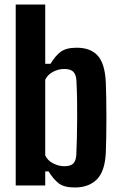

<svg xmlns="http://www.w3.org/2000/svg" viewBox="-20 -820 528 849"><path d="M310.5 9Q263.5 9 239.8 -9.2Q216 -27.5 195 -62H180V0H49.5V-800H180V-538H203.5Q224 -572.5 248.2 -590.8Q272.5 -609 319 -609Q381 -609 412.8 -573.2Q444.5 -537.5 448 -453Q449 -424 449.8 -383.5Q450.5 -343 450.5 -299.5Q450.5 -256 449.8 -216Q449 -176 448 -147Q444.5 -63.5 408.8 -27.2Q373 9 310.5 9ZM264 -85Q292.5 -85 304.2 -97.2Q316 -109.5 317.5 -136Q319 -171 320 -211.8Q321 -252.5 321.2 -295.8Q321.5 -339 320.8 -381.5Q320 -424 318 -462.5Q317 -488.5 305 -501.8Q293 -515 264 -515Q238.5 -515 214.5 -502.5Q190.5 -490 180 -467.5V-133Q190.5 -110 215.2 -97.5Q240 -85 264 -85Z"/></svg>

Font: Big Shoulders
Style: Bold
Weight: 700
Designer: Patric King
Foundry: XO Type Co
Version: Version 2.002